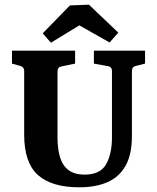

<svg xmlns="http://www.w3.org/2000/svg" viewBox="-20 -789 669 818"><path d="M598 -573V-518L558 -508Q542 -504 542 -487V-210Q542 -130 514.5 -82Q487 -34 437 -12.5Q387 9 318 9Q200 9 141.5 -43.5Q83 -96 83 -215V-487Q83 -503 67 -508L31 -518V-573H300V-518L242 -506Q225 -503 225 -485V-203Q225 -154 236 -118.5Q247 -83 272.5 -64Q298 -45 340 -45Q407 -45 432 -89Q457 -133 457 -203V-486Q457 -504 441 -507L380 -518V-573ZM162 -647 278 -766 359 -769 484 -650 447 -608 318 -681 197 -607Z"/></svg>

Font: Rasa
Style: Regular
Weight: 400
Designer: Anna Giedrys (Yrsa+Rasa design), David Brezina (Yrsa art-direction, Rasa art-direction, design)
Foundry: Rosetta Type Foundry
Version: Version 2.004